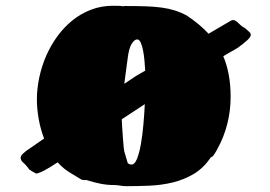

<svg xmlns="http://www.w3.org/2000/svg" viewBox="-20 -618 932 663"><path d="M373.5 21Q350.6 21 327.1 16.4Q303.7 11.7 279.3 3.9H272.5Q268.1 3.9 264.9 3.2Q261.7 2.4 257.1 -0.2Q252.4 -2.9 245.1 -7.6Q237.8 -12.2 224.6 -20Q199.2 -34.7 179.2 -57.6Q154.8 -41.5 136 -31Q117.2 -20.5 105 -18.6Q96.2 -22.9 90.8 -26.4Q85.4 -29.8 81.1 -32.7Q73.2 -43.5 69.3 -47.6Q65.4 -51.8 64.5 -52.7Q54.7 -60.5 52.5 -66.9Q50.3 -73.2 52.5 -78.4Q54.7 -83.5 60.1 -88.1Q65.4 -92.8 70.8 -97.2L132.3 -139.6Q119.1 -174.3 113.3 -209.2Q107.4 -244.1 107.4 -273.9Q107.4 -312 115.7 -350.8Q124 -389.6 139.6 -425.5Q155.3 -461.4 178.2 -492.9Q201.2 -524.4 230.5 -547.9Q259.8 -571.3 294.9 -584.7Q330.1 -598.1 370.6 -598.1Q379.4 -598.1 388.4 -597.9Q397.5 -597.7 406.2 -596.2Q407.7 -597.2 409.9 -597.2Q412.1 -597.2 413.6 -597.2Q453.1 -597.2 483.4 -596.2Q513.7 -595.2 538.3 -591.8Q563 -588.4 584 -581.8Q605 -575.2 625.5 -564Q647.5 -549.3 666 -533.9Q684.6 -518.6 700.2 -501.5L777.8 -546.9Q784.7 -549.8 789.8 -547.9Q794.9 -545.9 798.8 -542.5Q803.2 -538.6 810.5 -531.5Q817.9 -524.4 825.2 -521.5Q835.4 -512.7 841.3 -507.3Q847.2 -502 845.7 -495.4Q844.2 -488.8 834.2 -479.5Q824.2 -470.2 802.7 -454.1Q796.4 -450.2 788.1 -445.3Q781.2 -441.4 771.7 -436Q762.2 -430.7 751 -423.8Q776.4 -364.3 776.4 -283.2Q776.4 -236.3 765.1 -191.2Q753.9 -146 731.4 -105Q730 -102.1 727.3 -97.4Q724.6 -92.8 721.9 -88.6Q719.2 -84.5 717 -81.3Q714.8 -78.1 714.4 -78.1L707.5 -74.2Q683.1 -37.6 648.9 -17.3Q614.7 2.9 575.9 12.2Q537.1 21.5 495.8 23.2Q454.6 24.9 416.5 24.9Q405.3 24.9 395 22.9Q384.8 21 373.5 21ZM400.4 -206.1Q400.9 -192.4 402.1 -174.8Q403.3 -157.2 404.5 -140.6Q405.8 -124 407 -111.3Q408.2 -98.6 409.2 -95.2L420.4 -57.1Q421.4 -53.2 426 -51.5Q430.7 -49.8 434.6 -49.8Q445.3 -49.8 453.4 -70.3Q461.4 -90.8 466.8 -121.8Q472.2 -152.8 475.3 -189.5Q478.5 -226.1 480 -258.3ZM450.2 -356 481.4 -374Q480.5 -390.1 478.8 -409.2Q477.1 -428.2 473.9 -444.3Q470.7 -460.4 465.8 -471.2Q460.9 -481.9 453.6 -481.9Q444.3 -481.9 434.6 -466.6Q424.8 -451.2 420.4 -413.1L409.2 -328.6Z"/></svg>

Font: Sigmar One
Style: Regular
Weight: 400
Version: Version 1.000